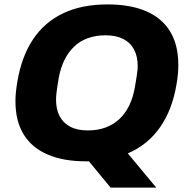

<svg xmlns="http://www.w3.org/2000/svg" viewBox="-20 -719 850 870"><path d="M481 131 383 12Q380 12 376.5 12Q373 12 369 12Q268 12 196.5 -18.5Q125 -49 87.5 -109.5Q50 -170 50 -260Q50 -283 52.5 -305.5Q55 -328 59 -351Q78 -463 129.5 -540.5Q181 -618 265.5 -658.5Q350 -699 468 -699Q570 -699 641.5 -668.5Q713 -638 750.5 -577Q788 -516 788 -425Q788 -404 786 -382Q784 -360 780 -338Q761 -222 705 -142Q649 -62 559 -24L688 131ZM378 -128Q423 -128 459 -141.5Q495 -155 521.5 -180Q548 -205 565.5 -241Q583 -277 591 -323Q595 -346 597.5 -362Q600 -378 601.5 -388.5Q603 -399 603.5 -406Q604 -413 604 -420Q604 -463 587.5 -494.5Q571 -526 538.5 -542.5Q506 -559 458 -559Q414 -559 378 -546Q342 -533 315.5 -507.5Q289 -482 271.5 -446Q254 -410 246 -365Q242 -341 239.5 -325Q237 -309 236 -298.5Q235 -288 234.5 -281Q234 -274 234 -267Q234 -224 250 -193Q266 -162 298 -145Q330 -128 378 -128Z"/></svg>

Font: Archivo SemiBold ExtraBold
Style: Italic
Weight: 800
Italic angle: -10°
Version: Version 2.001